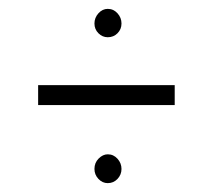

<svg xmlns="http://www.w3.org/2000/svg" viewBox="-20 -529 478 433"><path d="M223 -445Q211 -445 202 -454Q193 -463 193 -476Q193 -489 202 -499Q211 -509 223 -509Q236 -509 245 -499Q254 -489 254 -476Q254 -463 245 -454Q236 -445 223 -445ZM66 -292V-337H374V-292ZM223 -116Q211 -116 202 -125.5Q193 -135 193 -148Q193 -162 202.5 -171.5Q212 -181 223 -181Q236 -181 245 -171Q254 -161 254 -148Q254 -135 245 -125.5Q236 -116 223 -116Z"/></svg>

Font: Inconsolata SemiCondensed Light
Style: Regular
Weight: 300
Width: 4
Monospace: yes
Designer: Raph Levien, Cyreal, Brenton Simpson
Foundry: Raph Levien, Cyreal, Google
Version: Version 3.100; ttfautohint (v1.8.4.7-5d5b)